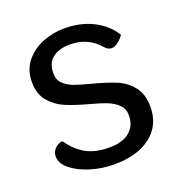

<svg xmlns="http://www.w3.org/2000/svg" viewBox="-108 -653 709 755"><g transform="rotate(-20 246.0 -275.0)"><path d="M38 -98Q38 -116 50.5 -129.5Q63 -143 83 -146Q114 -101 153 -80Q192 -59 249 -59Q306 -59 335 -84.5Q364 -110 364 -152Q364 -179 346.5 -196.5Q329 -214 302.5 -224.5Q276 -235 231 -247Q172 -263 136.5 -278.5Q101 -294 75.5 -324.5Q50 -355 50 -405Q50 -455 78 -490Q106 -525 150 -542.5Q194 -560 242 -560Q309 -560 361.5 -533.5Q414 -507 443 -460Q431 -443 417 -433Q403 -423 391 -423Q376 -423 364 -437Q316 -493 241 -493Q195 -493 168 -472Q141 -451 141 -408Q141 -381 158 -364.5Q175 -348 201 -338.5Q227 -329 271 -318Q331 -302 367 -287Q403 -272 429 -240Q455 -208 455 -155Q455 -78 398.5 -34Q342 10 245 10Q193 10 145 -5Q97 -20 67.5 -44.5Q38 -69 38 -98Z"/></g></svg>

Font: Krub Medium
Style: Regular
Weight: 500
Designer: Ekaluck Peanpanawate
Foundry: Cadson Demak Co.,Ltd.
Version: Version 1.000; ttfautohint (v1.6)